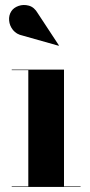

<svg xmlns="http://www.w3.org/2000/svg" viewBox="-20 -733 354 753"><path d="M231 -460V-2H296V0H26V-2H91V-458H26V-460ZM210 -553.5 68.5 -593.5Q44.5 -598.5 31 -615.2Q17.5 -632 15.8 -652.5Q14 -673 24.5 -689Q33.5 -703 52.8 -709.8Q72 -716.5 93.2 -710.8Q114.5 -705 128.5 -680.5L211 -555Z"/></svg>

Font: Bodoni Moda 96pt
Style: Bold
Weight: 700
Version: Version 2.005